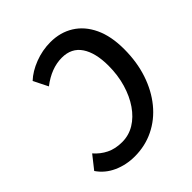

<svg xmlns="http://www.w3.org/2000/svg" viewBox="-187 -790 926 926"><g transform="rotate(-45 275.5 -327.0)"><path d="M202 12Q144 12 94 -10.5Q44 -33 14 -77L67 -144Q93 -114 127.5 -97Q162 -80 208 -80Q254 -80 292.5 -103.5Q331 -127 360 -169Q389 -211 405.5 -267Q422 -323 422 -387Q422 -475 389 -524.5Q356 -574 290 -574Q254 -574 218.5 -560.5Q183 -547 148 -520L111 -594Q145 -626 197 -646Q249 -666 304 -666Q371 -666 422.5 -634Q474 -602 503 -540.5Q532 -479 532 -391Q532 -303 507.5 -229.5Q483 -156 438.5 -101.5Q394 -47 333.5 -17.5Q273 12 202 12Z"/></g></svg>

Font: Source Sans 3 SemiBold
Style: Italic
Weight: 600
Italic angle: -11°
Designer: Paul D. Hunt
Foundry: Adobe
Version: Version 3.046;hotconv 1.0.118;makeotfexe 2.5.65603